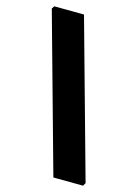

<svg xmlns="http://www.w3.org/2000/svg" viewBox="-20 -570 381 608"><path d="M251 10 243 18 149 -8 144 -543 152 -550 246 -524Z"/></svg>

Font: Rasa SemiBold
Style: Regular
Weight: 600
Designer: Anna Giedrys (Yrsa+Rasa design), David Brezina (Yrsa art-direction, Rasa art-direction, design)
Foundry: Rosetta Type Foundry
Version: Version 2.004